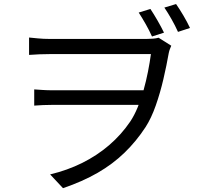

<svg xmlns="http://www.w3.org/2000/svg" viewBox="-20 -879 1040 969"><path d="M739.1 -833.8Q756.1 -808.2 775.1 -775.3Q794 -742.4 807.7 -714.2L747.1 -694.8Q733.8 -724.8 715.7 -756.7Q697.5 -788.6 680.1 -815.6ZM868.6 -858.6Q885.9 -833.8 905.4 -800.9Q924.9 -767.9 938.9 -737.9L878.3 -718.1Q864.1 -749.7 845.8 -782Q827.5 -814.2 809.5 -840.8ZM126.7 -689.6Q143 -688.2 171 -685.3Q199.1 -682.5 229.6 -682.5Q246.9 -682.5 285.5 -682.5Q324.2 -682.5 375.4 -682.5Q426.5 -682.5 481.3 -682.5Q536.1 -682.5 585.7 -682.5Q635.3 -682.5 671.1 -682.5Q706.8 -682.5 719.4 -682.5Q736.6 -682.5 752.3 -683.8Q768 -685.2 780.4 -688.6L844.3 -648.3Q841.7 -641.2 837.9 -632.4Q834.2 -623.5 831.8 -611.8Q820.8 -549.4 804.7 -479.8Q788.5 -410.3 766.1 -346.5Q743.7 -282.7 714.5 -237.3Q667.6 -165.6 608.4 -108.3Q549.2 -50.9 473 -6.9Q396.8 37 298 70.7L233 1.2Q319.8 -19.5 394.6 -56.6Q469.3 -93.7 530.7 -146.3Q592.1 -199 637.2 -265.4Q657.7 -296 674.7 -337.1Q691.7 -378.1 704.6 -424.1Q717.5 -470.1 726.7 -516.7Q735.9 -563.3 741.7 -606Q726.7 -606 688 -606Q649.4 -606 597.4 -606Q545.4 -606 488.5 -606Q431.6 -606 379 -606Q326.4 -606 286.8 -606Q247.2 -606 230 -606Q205.7 -606 179.9 -605Q154.2 -603.9 126.7 -601.9ZM728 -349.7Q710.9 -349.7 673.2 -349.7Q635.5 -349.7 586.4 -349.7Q537.3 -349.7 484.5 -349.7Q431.7 -349.7 383.2 -349.7Q334.6 -349.7 297.7 -349.7Q260.8 -349.7 244.2 -349.7Q218.7 -349.7 197.2 -348.7Q175.6 -347.7 152.7 -346V-427.8Q173.3 -426.4 195.8 -424.9Q218.3 -423.4 241.9 -423.4Q258.8 -423.4 296.8 -423.4Q334.8 -423.4 385 -423.4Q435.1 -423.4 489 -423.4Q542.9 -423.4 592.7 -423.4Q642.4 -423.4 680.3 -423.4Q718.1 -423.4 735 -423.4Z"/></svg>

Font: Noto Sans JP
Style: Regular
Weight: 100
Designer: Ryoko NISHIZUKA 西塚涼子 (kana, bopomofo & ideographs); Paul D. Hunt (Latin, Greek & Cyrillic); Sandoll Communications 산돌커뮤니
Foundry: Adobe
Version: Version 2.004;hotconv 1.0.118;makeotfexe 2.5.65603